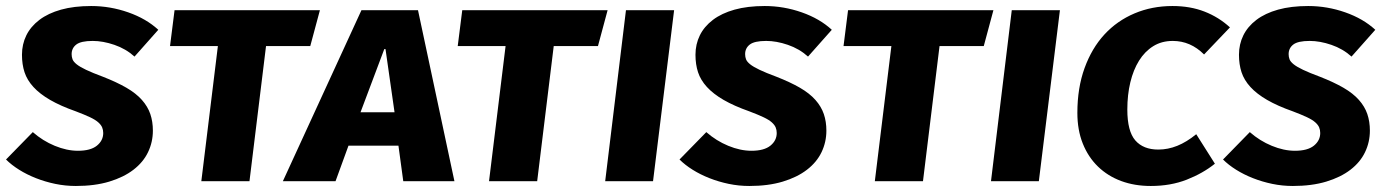

<svg xmlns="http://www.w3.org/2000/svg" viewBox="-31 -602 4607 638"><path d="M477 -168Q477 -130 461 -96.5Q445 -63 412.5 -38Q380 -13 332 1.5Q284 16 221 16Q186 16 152.5 9Q119 2 88.5 -10Q58 -22 32.5 -38Q7 -54 -11 -72L78 -163Q111 -134 151 -117.5Q191 -101 228 -101Q270 -101 291 -118Q312 -135 312 -160Q312 -170 308.5 -178.5Q305 -187 295.5 -195.5Q286 -204 268 -212.5Q250 -221 221 -232Q170 -250 135.5 -270Q101 -290 80 -313Q59 -336 50.5 -362Q42 -388 42 -420Q42 -455 56.5 -484.5Q71 -514 100 -536Q129 -558 172 -570Q215 -582 272 -582Q335 -582 395 -561Q455 -540 495 -503L416 -414Q387 -440 349 -453Q311 -466 277 -466Q238 -466 222.5 -454Q207 -442 207 -422Q207 -413 210 -405Q213 -397 223.5 -388.5Q234 -380 255 -370Q276 -360 311 -347Q357 -329 389 -310.5Q421 -292 440.5 -270Q460 -248 468.5 -223Q477 -198 477 -168Z M853 -449 798 0H638L693 -449H534L549 -568H1032L1000 -449Z M1293 -118H1127L1084 0H909L1170 -568H1358L1479 0H1309ZM1167 -229H1280L1250 -439H1246Z M1809 -449 1754 0H1594L1649 -449H1490L1505 -568H1988L1956 -449Z M1980 0 2049 -568H2209L2139 0Z M2715 -168Q2715 -130 2699 -96.5Q2683 -63 2650.5 -38Q2618 -13 2570 1.5Q2522 16 2459 16Q2424 16 2390.5 9Q2357 2 2326.5 -10Q2296 -22 2270.5 -38Q2245 -54 2227 -72L2316 -163Q2349 -134 2389 -117.5Q2429 -101 2466 -101Q2508 -101 2529 -118Q2550 -135 2550 -160Q2550 -170 2546.5 -178.5Q2543 -187 2533.5 -195.5Q2524 -204 2506 -212.5Q2488 -221 2459 -232Q2408 -250 2373.5 -270Q2339 -290 2318 -313Q2297 -336 2288.5 -362Q2280 -388 2280 -420Q2280 -455 2294.5 -484.5Q2309 -514 2338 -536Q2367 -558 2410 -570Q2453 -582 2510 -582Q2573 -582 2633 -561Q2693 -540 2733 -503L2654 -414Q2625 -440 2587 -453Q2549 -466 2515 -466Q2476 -466 2460.5 -454Q2445 -442 2445 -422Q2445 -413 2448 -405Q2451 -397 2461.5 -388.5Q2472 -380 2493 -370Q2514 -360 2549 -347Q2595 -329 2627 -310.5Q2659 -292 2678.5 -270Q2698 -248 2706.5 -223Q2715 -198 2715 -168Z M3091 -449 3036 0H2876L2931 -449H2772L2787 -568H3270L3238 -449Z M3262 0 3331 -568H3491L3421 0Z M3970 -421Q3925 -466 3866 -466Q3829 -466 3801 -448.5Q3773 -431 3754 -400.5Q3735 -370 3725 -328.5Q3715 -287 3715 -238Q3715 -166 3741.5 -135.5Q3768 -105 3818 -105Q3850 -105 3881 -117.5Q3912 -130 3944 -156L4006 -58Q3966 -26 3912.5 -5Q3859 16 3793 16Q3739 16 3694.5 -0.5Q3650 -17 3617.5 -48.5Q3585 -80 3567 -125Q3549 -170 3549 -227Q3549 -310 3573 -376Q3597 -442 3639 -487.5Q3681 -533 3739 -557.5Q3797 -582 3865 -582Q3924 -582 3971.5 -563.5Q4019 -545 4056 -511Z M4521 -168Q4521 -130 4505 -96.5Q4489 -63 4456.5 -38Q4424 -13 4376 1.5Q4328 16 4265 16Q4230 16 4196.5 9Q4163 2 4132.5 -10Q4102 -22 4076.5 -38Q4051 -54 4033 -72L4122 -163Q4155 -134 4195 -117.5Q4235 -101 4272 -101Q4314 -101 4335 -118Q4356 -135 4356 -160Q4356 -170 4352.5 -178.5Q4349 -187 4339.5 -195.5Q4330 -204 4312 -212.5Q4294 -221 4265 -232Q4214 -250 4179.5 -270Q4145 -290 4124 -313Q4103 -336 4094.5 -362Q4086 -388 4086 -420Q4086 -455 4100.5 -484.5Q4115 -514 4144 -536Q4173 -558 4216 -570Q4259 -582 4316 -582Q4379 -582 4439 -561Q4499 -540 4539 -503L4460 -414Q4431 -440 4393 -453Q4355 -466 4321 -466Q4282 -466 4266.5 -454Q4251 -442 4251 -422Q4251 -413 4254 -405Q4257 -397 4267.5 -388.5Q4278 -380 4299 -370Q4320 -360 4355 -347Q4401 -329 4433 -310.5Q4465 -292 4484.5 -270Q4504 -248 4512.5 -223Q4521 -198 4521 -168Z"/></svg>

Font: Qjlgwqiwhsfqbnnlvksmvfsycuq
Style: Regular
Weight: 700
Italic angle: -8°
Designer: Carrois Corporate & Edenspiekermann
Foundry: Carrois Corporate GbR & Edenspiekermann AG
Version: Version 2.001